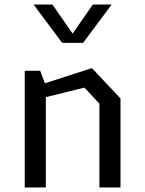

<svg xmlns="http://www.w3.org/2000/svg" viewBox="-20 -826 640 846"><path d="M418 0V-369L352 -440L182 -398V0H89V-514H157L178 -459L385 -526L511 -392V0ZM128 -806 254 -637H346L472 -806H389L300 -678L211 -806Z"/></svg>

Font: Moralerspace Krypton JPDOC
Style: Regular
Weight: 400
Version: v0.0.6; ttfautohint (v1.8.4.7-5d5b-dirty) -l 6 -r 45 -G 200 